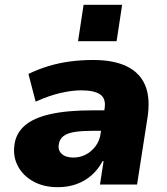

<svg xmlns="http://www.w3.org/2000/svg" viewBox="-20 -766 695 797"><path d="M220 11Q161 11 118 -13Q75 -37 54 -77Q33 -117 40 -165Q46 -212 82 -244Q118 -276 188 -292Q258 -308 365 -308H435L422 -223H366Q322 -223 291.5 -218.5Q261 -214 244 -201.5Q227 -189 224 -166Q220 -142 236.5 -127Q253 -112 285 -112Q312 -112 335.5 -124Q359 -136 376.5 -159Q394 -182 398 -214L414 -314Q421 -356 396.5 -373.5Q372 -391 317 -391Q279 -391 231 -380Q183 -369 128 -344L98 -459Q139 -479 182.5 -492Q226 -505 272 -511Q318 -517 367 -517Q452 -517 506.5 -490.5Q561 -464 583 -411Q605 -358 592 -276L549 0H395L410 -97H406Q387 -62 359.5 -38Q332 -14 297 -1.5Q262 11 220 11ZM304 -595 327 -746H487L464 -595Z"/></svg>

Font: Nunito Sans 7pt Black
Style: Italic
Weight: 900
Italic angle: -9°
Version: Version 3.101;gftools[0.9.27]